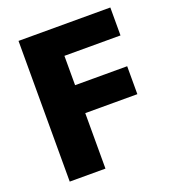

<svg xmlns="http://www.w3.org/2000/svg" viewBox="-129 -804 814 904"><g transform="rotate(-20 277.5 -352.5)"><path d="M66 0V-705H526V-565H245V-418H506V-278H245V0Z"/></g></svg>

Font: Nunito Sans 10pt SemiCondensed Black
Style: Regular
Weight: 900
Width: 4
Designer: Vernon Adams
Foundry: Vernon Adams
Version: Version 3.101;gftools[0.9.27]